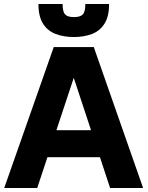

<svg xmlns="http://www.w3.org/2000/svg" viewBox="-20 -934 733 954"><path d="M1 0 247 -700H446L691 0H527L336 -579H357L165 0ZM116 -153 167 -287H528L580 -153ZM347 -750Q297 -750 257 -765Q217 -780 194 -816Q171 -852 171 -914H291Q291 -876 303.5 -862.5Q316 -849 347 -849Q379 -849 391.5 -862.5Q404 -876 404 -914H522Q522 -852 499 -816Q476 -780 436.5 -765Q397 -750 347 -750Z"/></svg>

Font: SUSE Thin ExtraBold
Style: Regular
Weight: 800
Version: Version 1.000